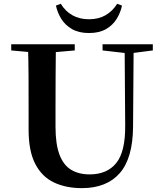

<svg xmlns="http://www.w3.org/2000/svg" viewBox="-20 -974 858 1013"><path d="M275.1 -944.5 300.8 -954Q323.8 -915.4 361.4 -893.9Q399 -872.4 449.5 -872.4Q500.2 -872.4 537.2 -893.9Q574.2 -915.4 598.2 -954L623.6 -944.5Q616.1 -907.7 595.6 -874.4Q575 -841.1 539.3 -820.4Q503.5 -799.7 449.5 -799.7Q396.2 -799.7 360.1 -820.4Q324 -841.1 303.4 -874.4Q282.9 -907.7 275.1 -944.5ZM411.6 18.6Q328.6 18.6 265.1 -11.1Q201.7 -40.8 166.3 -108.6Q130.9 -176.3 130.9 -290V-400.9Q130.9 -485.1 130.6 -570.6Q130.2 -656.1 127.5 -740.5H274.9Q273.9 -656.3 273.4 -571.6Q272.9 -486.9 272.9 -400.9V-305Q272.9 -213.4 293.8 -158.2Q314.7 -102.9 355.1 -78.4Q395.4 -53.9 453 -53.9Q545.1 -53.9 593.5 -114Q641.9 -174.1 640.5 -312.5L637.5 -740.5H685.2L682 -304.3Q680.6 -138.8 611.5 -60.1Q542.4 18.6 411.6 18.6ZM39.2 -707.9V-740.5H374.4V-707.9L218.8 -694.2H191.8ZM521.1 -707.9V-740.5H786.3V-707.9L674.7 -693.5H646.5Z"/></svg>

Font: Noto Serif HK ExtraLight
Style: Regular
Weight: 200
Designer: Ryoko NISHIZUKA 西塚涼子 (kana & ideographs); Frank Grießhammer (Latin, Greek & Cyrillic); Wenlong ZHANG 张文龙 (bopomofo); San
Foundry: Adobe
Version: Version 2.002-H1;hotconv 1.1.0;makeotfexe 2.6.0